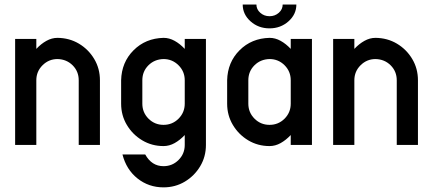

<svg xmlns="http://www.w3.org/2000/svg" viewBox="-20 -641 1915 849"><path d="M234.4 -473.6Q286.6 -473.1 328.9 -448Q371.1 -422.9 396.5 -380.4Q421.9 -337.9 421.9 -286.1V0H328.1V-286.1Q328.1 -325.2 301.3 -352.1Q274.4 -378.9 234.4 -379.9Q195.8 -379.9 168.2 -352.5Q140.6 -325.2 140.6 -286.1V0H46.9V-468.8H140.6V-424.8Q161.6 -447.3 185.3 -460.4Q209 -473.6 234.4 -473.6Z M796.9 -286.1Q796.9 -325.2 769.3 -352.5Q741.7 -379.9 703.1 -379.9Q663.1 -378.9 636.2 -352.1Q609.4 -325.2 609.4 -286.1V-182.6Q609.4 -143.6 636.7 -116.2Q664.1 -88.9 703.1 -88.9Q742.2 -88.9 769.5 -116.2Q796.9 -143.6 796.9 -182.6ZM796.9 -468.8H890.6V0Q890.6 51.8 865.2 94.2Q839.8 136.7 797.4 162.1Q754.9 187.5 703.1 187.5Q637.7 187.5 588.1 148.2Q538.6 108.9 521.5 42H622.1Q650.9 93.8 703.1 93.8Q742.2 93.8 769.5 66.4Q796.9 39.1 796.9 0V-43.9Q775.9 -21.5 752.2 -8.3Q728.5 4.9 703.1 4.9Q651.4 4.9 608.9 -20.5Q566.4 -45.9 541 -88.4Q515.6 -130.9 515.6 -182.6V-286.1Q517.6 -365.7 570.6 -418.7Q623.5 -471.7 703.1 -473.6Q728.5 -473.6 752.2 -460.4Q775.9 -447.3 796.9 -424.8Z M1265.6 -286.1Q1265.6 -325.2 1238.3 -352.5Q1210.9 -379.9 1171.9 -379.9Q1131.8 -378.9 1105 -352.1Q1078.1 -325.2 1078.1 -286.1V-182.6Q1078.1 -143.6 1105.5 -116.2Q1132.8 -88.9 1171.9 -88.9Q1210.9 -88.9 1238.3 -116.2Q1265.6 -143.6 1265.6 -182.6ZM1265.6 -468.8H1359.4V0H1265.6V-43.9Q1244.6 -21.5 1220.9 -8.3Q1197.3 4.9 1171.9 4.9Q1120.1 4.9 1077.6 -20.5Q1035.2 -45.9 1009.8 -88.4Q984.4 -130.9 984.4 -182.6V-286.1Q986.3 -365.7 1039.3 -418.7Q1092.3 -471.7 1171.9 -473.6Q1197.3 -473.6 1220.9 -460.4Q1244.6 -447.3 1265.6 -424.8ZM1171.9 -515.6Q1122.6 -515.6 1087.9 -546.6Q1053.2 -577.6 1053.2 -621.1H1113.8Q1113.8 -599.6 1130.9 -584.5Q1147.9 -569.3 1171.9 -569.3Q1195.8 -569.3 1212.9 -584.5Q1230 -599.6 1230 -621.1H1290.5Q1290.5 -577.6 1255.6 -546.6Q1220.7 -515.6 1171.9 -515.6Z M1640.6 -473.6Q1692.9 -473.1 1735.1 -448Q1777.3 -422.9 1802.7 -380.4Q1828.1 -337.9 1828.1 -286.1V0H1734.4V-286.1Q1734.4 -325.2 1707.5 -352.1Q1680.7 -378.9 1640.6 -379.9Q1602.1 -379.9 1574.5 -352.5Q1546.9 -325.2 1546.9 -286.1V0H1453.1V-468.8H1546.9V-424.8Q1567.9 -447.3 1591.6 -460.4Q1615.2 -473.6 1640.6 -473.6Z"/></svg>

Font: Lambda
Style: Regular
Weight: 400
Designer: GGBotNet
Version: 0.22